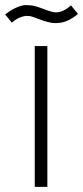

<svg xmlns="http://www.w3.org/2000/svg" viewBox="-92 -726 323 746"><path d="M6 -664Q-23 -659 -46 -638L-72 -670Q-33 -700 2 -706H14Q31 -706 46.5 -701.5Q62 -697 79 -690.5Q96 -684 107 -681Q116 -678 126 -678Q153 -678 184 -705L211 -672Q173 -640 137 -637H131L126 -636Q110 -636 93.5 -640.5Q77 -645 58.5 -652Q40 -659 31 -662Q24 -664 12 -664ZM92 0H43V-547H92Z"/></svg>

Font: Bhavuka
Style: Regular
Weight: 400
Version: 2.94.0; ttfautohint (v1.2) -l 7 -r 28 -G 50 -x 13 -D deva -f